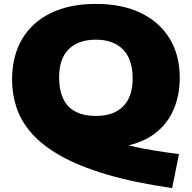

<svg xmlns="http://www.w3.org/2000/svg" viewBox="-20 -770 986 987"><path d="M865 197Q668.5 168.5 527.5 126.5Q386.5 84.5 292.2 31.2Q198 -22 143.2 -84.2Q88.5 -146.5 65.2 -216Q42 -285.5 42 -360Q42 -482.5 94 -569.8Q146 -657 242.5 -703.5Q339 -750 473 -750Q607 -750 703.5 -703.5Q800 -657 852 -571.8Q904 -486.5 904 -370Q904 -285.5 875.8 -214.8Q847.5 -144 789.2 -94.2Q731 -44.5 640.5 -22.5Q702 -8 766.8 2.8Q831.5 13.5 900 22ZM473 -174Q565.5 -174 613.8 -224Q662 -274 662 -366Q662 -464.5 612.5 -515.2Q563 -566 473 -566Q383 -566 333.5 -517.2Q284 -468.5 284 -374Q284 -272 331.8 -223Q379.5 -174 473 -174Z"/></svg>

Font: Encode Sans Expanded Black
Style: Regular
Weight: 900
Width: 7
Designer: Multiple Designers
Foundry: Impallari Type
Version: Version 3.000; ttfautohint (v1.8.3) -l 8 -r 50 -G 200 -x 14 